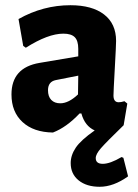

<svg xmlns="http://www.w3.org/2000/svg" viewBox="-20 -498 530 736"><path d="M362 218Q312 218 281.5 193.5Q251 169 251 127Q251 97 270.5 68Q290 39 343 2Q305 -15 292 -63H285Q235 -10 183 10Q109 9 66.5 -30Q24 -69 24 -136Q24 -239 132 -257L280 -282V-311Q280 -342 266.5 -355.5Q253 -369 223 -369Q164 -369 79 -315L69 -322L51 -425Q145 -478 250 -478Q333 -478 379 -442.5Q425 -407 425 -341Q425 -324 420 -235Q415 -146 415 -132Q415 -106 435 -106Q444 -106 457 -110L468 -101L454 -18Q387 47 367 70Q347 93 347 108Q347 130 374 130Q402 130 446 104L453 107L471 178Q415 218 362 218ZM280 -208 194 -191Q164 -185 164 -152Q164 -128 176.5 -115Q189 -102 211 -102Q243 -102 279 -136Z"/></svg>

Font: Alegreya Sans ExtraBold
Style: Regular
Weight: 800
Designer: Juan Pablo del Peral
Foundry: Huerta Tipografica
Version: Version 2.007